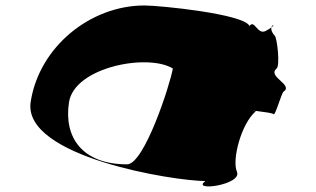

<svg xmlns="http://www.w3.org/2000/svg" viewBox="-20 -725 1153 701"><path d="M92 -353C61 -152 616 -64 730 -64C675 -24 866 -50 845 -98C826 -142 861 -273 913 -318C911 -319 908 -321 904 -322C906 -322 907 -321 909 -321C910 -320 911 -320 913 -319C914 -320 914 -319 915 -320C946 -316 977 -312 979 -308C984 -300 1008 -385 1015 -390C1053 -416 954 -445 990 -475C1003 -486 992 -586 983 -595C971 -608 969 -619 971 -625C967 -622 960 -617 950 -612C920 -596 909 -656 891 -630C872 -674 564 -705 507 -705C310 -705 123 -554 92 -353ZM232 -352C252 -480 519 -531 611 -475C602 -419 507 -125 444 -125C280 -125 212 -224 232 -352ZM913 -318C913 -318 913 -319 913 -319C913 -319 914 -318 914 -318C916 -317 916 -317 913 -318ZM971 -625C974 -636 986 -636 971 -625Z"/></svg>

Font: Ampere
Style: Ita
Weight: 400
Version: Version 1